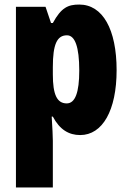

<svg xmlns="http://www.w3.org/2000/svg" viewBox="-20 -583 564 843"><path d="M328 -563C279 -563 249 -550 212 -482H204L180 -553H50V240H212V35C212 14 210 -21 207 -71H212C242 -14 282 10 332 10C430 10 492 -98 492 -275C492 -454 431 -563 328 -563ZM274 -428C309 -428 328 -378 328 -273C328 -177 310 -129 273 -129C230 -129 212 -168 212 -256V-288C212 -388 230 -428 274 -428Z"/></svg>

Font: Noto Sans Devanagari ExtraCondensed Black
Style: Regular
Weight: 900
Width: 2
Designer: Jelle Bosma - Monotype Design Team
Foundry: Monotype Imaging Inc.
Version: Version 2.004